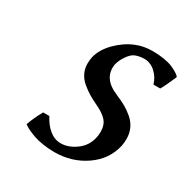

<svg xmlns="http://www.w3.org/2000/svg" viewBox="-153 -793 917 938"><g transform="rotate(30 305.0 -324.0)"><path d="M279.8 -43Q323.2 -43 365.2 -73.7Q407.2 -104.5 418 -154.8Q421.9 -170.9 421.9 -188Q421.9 -228 401.1 -250.7Q380.4 -273.4 340.8 -292Q310.5 -306.2 289.1 -319.1Q267.6 -332 245.1 -350.8Q222.7 -369.6 210.9 -393.8Q199.2 -418 199.2 -446.8Q199.2 -466.3 203.1 -483.9Q214.8 -532.7 258.3 -576.4Q301.8 -620.1 354 -641.1Q395.5 -658.2 445.8 -658.2Q481 -658.2 510.7 -653.1Q540.5 -647.9 557.9 -640.4Q575.2 -632.8 587.4 -625.5Q599.6 -618.2 604.5 -613.3L608.9 -607.9L609.9 -606Q582.5 -542.5 567.9 -518.1H529.8Q519 -555.2 491.2 -580.1Q463.4 -605 429.2 -605Q398.4 -605 372.1 -592.8H373Q356.4 -583.5 339.8 -558.8Q323.2 -534.2 316.9 -507.8Q304.2 -423.8 400.9 -384.8H399.9Q430.2 -372.6 453.4 -359.6Q476.6 -346.7 500 -327.1Q523.4 -307.6 536.1 -281Q548.8 -254.4 548.8 -222.2Q548.8 -201.2 544.9 -182.1Q525.9 -96.2 449.5 -43.2Q373 9.8 274.9 9.8Q240.2 9.8 208.7 4.6Q177.2 -0.5 156.7 -7.8Q136.2 -15.1 120.6 -22.5Q105 -29.8 97.7 -35.2L90.8 -40L89.8 -41Q103.5 -81.1 130.9 -130.9H166Q186.5 -90.8 215.8 -66.9Q245.1 -43 279.8 -43Z"/></g></svg>

Font: Linear Smooth
Style: Bold Italic
Weight: 700
Designer: Philipp H. Poll, Flanker
Foundry: Philipp H. Poll, reworked by Flanker
Version: Version 1.061 | FøM Fix